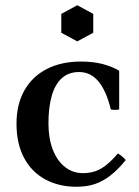

<svg xmlns="http://www.w3.org/2000/svg" viewBox="-20 -698 532 733"><path d="M272 15Q204 15 152 -13.5Q100 -42 71.5 -96Q43 -150 43 -226Q43 -300 73.5 -353.5Q104 -407 159.5 -435Q215 -463 288 -463Q336 -463 372 -453.5Q408 -444 435 -428V-280Q419 -277 403 -280Q386 -351 356 -387Q326 -423 282 -423Q242 -423 216 -399.5Q190 -376 177.5 -332Q165 -288 165 -227Q165 -170 181.5 -127Q198 -84 228 -60.5Q258 -37 296 -37Q322 -37 343 -44Q364 -51 385 -67.5Q406 -84 430 -112Q439 -107 446 -101Q453 -95 460 -87Q432 -52 403.5 -29.5Q375 -7 344 4Q313 15 272 15ZM275 -678 336 -645V-573L275 -540L214 -573V-645Z"/></svg>

Font: Poltawski Nowy Medium
Style: Regular
Weight: 500
Version: Version 1.001;gftools[0.9.25]